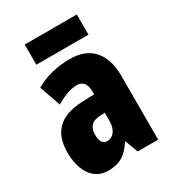

<svg xmlns="http://www.w3.org/2000/svg" viewBox="-181 -837 855 948"><g transform="rotate(-30 247.0 -363.0)"><path d="M406 -736H109V-621H406ZM266 -563C190 -563 123 -545 69 -513L111 -393C160 -421 198 -434 230 -434C266 -434 283 -411 283 -366V-352L211 -349C90 -344 25 -287 25 -169C25 -79 61 10 156 10C225 10 262 -17 298 -73H301L328 0H445V-363C445 -498 376 -563 266 -563ZM253 -245 283 -247V-198C283 -151 258 -119 226 -119C200 -119 187 -138 187 -176C187 -220 209 -243 253 -245Z"/></g></svg>

Font: Noto Sans Myanmar ExtraCondensed Black
Style: Regular
Weight: 900
Width: 2
Designer: Monotype Design Team
Foundry: Monotype Imaging Inc.
Version: Version 2.107